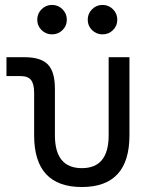

<svg xmlns="http://www.w3.org/2000/svg" viewBox="-20 -750 626 780"><path d="M312.5 9.8Q118.7 9.8 118.7 -200.2V-372.6Q118.7 -409.2 106 -425Q93.3 -440.9 64 -440.9H6.3V-517.6H79.6Q146.5 -517.6 174.8 -487.8Q203.1 -458 203.1 -389.2V-200.2Q203.1 -66.9 312.5 -66.9Q421.4 -66.9 421.4 -200.2V-517.6H505.9V-200.2Q505.9 9.8 312.5 9.8ZM191.4 -610.4Q166.5 -610.4 148.9 -627.7Q131.3 -645 131.3 -669.9Q131.3 -694.8 148.9 -712.4Q166.5 -730 191.4 -730Q216.3 -730 233.9 -712.4Q251.5 -694.8 251.5 -669.9Q251.5 -645 233.9 -627.7Q216.3 -610.4 191.4 -610.4ZM396.5 -610.4Q371.6 -610.4 354 -627.7Q336.4 -645 336.4 -669.9Q336.4 -694.8 354 -712.4Q371.6 -730 396.5 -730Q421.4 -730 439 -712.4Q456.5 -694.8 456.5 -669.9Q456.5 -645 439 -627.7Q421.4 -610.4 396.5 -610.4Z"/></svg>

Font: Cascadia Code NF SemiLight
Style: Regular
Weight: 350
Monospace: yes
Designer: Aaron Bell
Foundry: Saja Typeworks
Version: Version 2404.023; ttfautohint (v1.8.4)